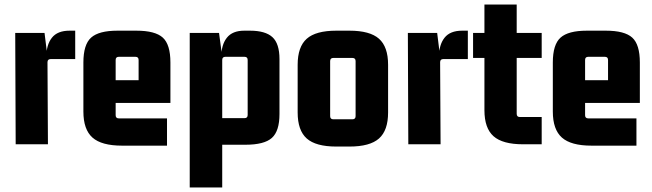

<svg xmlns="http://www.w3.org/2000/svg" viewBox="-20 -635 2871 845"><path d="M286 -500H311V-375H203Q189 -375 189 -361L191 0H49L47 -490H176L189 -385H184Q184 -438 208.5 -469Q233 -500 286 -500Z M715 6H517Q427 6 387 -29.5Q347 -65 347 -144V-360Q347 -439 381 -469.5Q415 -500 497 -500H580Q663 -500 696.5 -469.5Q730 -439 730 -360V-182H473V-282H590V-371Q590 -385 576 -385H503Q489 -385 489 -371V-128Q489 -114 503 -114H715Z M958 190H815V-490H944L958 -385H954Q954 -438 978.5 -469Q1003 -500 1055 -500H1080Q1148 -500 1179 -471.5Q1210 -443 1210 -375V-133Q1210 -58 1176.5 -28Q1143 2 1060 2H958ZM958 -371V-99L943 -115H1056Q1070 -115 1070 -129V-371Q1070 -385 1056 -385H972Q958 -385 958 -371Z M1531 -380H1447Q1433 -380 1433 -366V-124Q1433 -110 1447 -110H1531Q1545 -110 1545 -124V-366Q1545 -380 1531 -380ZM1290 -140V-350Q1290 -429 1330 -464.5Q1370 -500 1460 -500H1518Q1608 -500 1648 -464.5Q1688 -429 1688 -350V-140Q1688 -61 1648 -25.5Q1608 10 1518 10H1460Q1370 10 1330 -25.5Q1290 -61 1290 -140Z M2014 -500H2039V-375H1931Q1917 -375 1917 -361L1919 0H1777L1775 -490H1904L1917 -385H1912Q1912 -438 1936.5 -469Q1961 -500 2014 -500Z M2364 -490V-380H2244L2254 -390V-134Q2254 -120 2268 -120H2364V0H2282Q2192 0 2152 -35.5Q2112 -71 2112 -150V-390L2122 -380H2062V-490H2122L2112 -480V-615H2254V-480L2244 -490Z M2781 6H2583Q2493 6 2453 -29.5Q2413 -65 2413 -144V-360Q2413 -439 2447 -469.5Q2481 -500 2563 -500H2646Q2729 -500 2762.5 -469.5Q2796 -439 2796 -360V-182H2539V-282H2656V-371Q2656 -385 2642 -385H2569Q2555 -385 2555 -371V-128Q2555 -114 2569 -114H2781Z"/></svg>

Font: Gemunu Libre ExtraLight ExtraBold
Style: Regular
Weight: 800
Version: Version 1.100